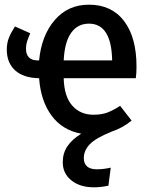

<svg xmlns="http://www.w3.org/2000/svg" viewBox="-20 -562 640 820"><path d="M560 -228H252Q254 -150 288.5 -111Q323 -72 379 -72Q414 -72 439 -81.5Q464 -91 493 -110L542 -47Q503 -15 457 0Q388 28 363 54.5Q338 81 338 113Q338 161 394 161Q422 161 453 154L443 231Q410 238 381 238Q322 238 285 208.5Q248 179 248 131Q248 92 268 62.5Q288 33 327 9Q246 -6 200 -68.5Q154 -131 147 -228Q80 -229 44.5 -261.5Q9 -294 9 -350Q9 -378 18 -400.5Q27 -423 44 -449L109 -420Q99 -396 95 -383Q91 -370 91 -353Q91 -330 103.5 -317Q116 -304 141 -304H147Q157 -410 213.5 -476Q270 -542 360 -542Q457 -542 510 -472Q563 -402 563 -278Q563 -248 560 -228ZM459 -304Q456 -461 360 -461Q312 -461 284 -422Q256 -383 252 -304Z"/></svg>

Font: Fira Mono Medium
Style: Regular
Weight: 500
Designer: Carrois Corporate & Edenspiekermann AG
Foundry: Carrois Corporate GbR & Edenspiekermann AG
Version: Version 3.206